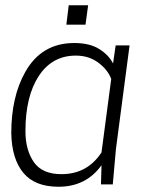

<svg xmlns="http://www.w3.org/2000/svg" viewBox="-20 -703 564 732"><path d="M306 -609H233L242 -683H316ZM474 -530H421ZM203 9Q113 9 69 -44Q25 -97 23 -195Q23 -334 76 -428Q138 -539 263 -539Q322 -539 358.5 -516Q395 -493 411 -461L421 -530H474L422 -135L410 0H365L367 -73Q308 9 203 9ZM214 -39Q313 -39 367 -122L404 -402Q391 -437 355 -464Q319 -491 269 -491Q179 -491 128 -413.5Q77 -336 77 -203Q77 -131 109 -85Q141 -39 214 -39Z"/></svg>

Font: Tanohe Sans Light
Style: Italic
Weight: 300
Designer: Village Type and Design LLC & Cristiano Sobral
Foundry: Cooper Hewitt Smithsonian Design Museum
Version: Version 1.00;September 29, 2021;FontCreator 13.0.0.2655 64-b